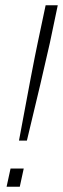

<svg xmlns="http://www.w3.org/2000/svg" viewBox="-20 -708 239 728"><path d="M123 -546 153 -688H199L169 -545Q140 -415 82 -175H52Q105 -462 123 -546ZM5 0 20 -69H70L55 0Z"/></svg>

Font: Saira Ultra Condensed ExLight
Style: Italic
Weight: 200
Width: 1
Italic angle: -12°
Designer: Hector Gatti with collaboration of the Omnibus-Type team
Foundry: Omnibus-Type
Version: Version 1.001; ttfautohint (v1.8)